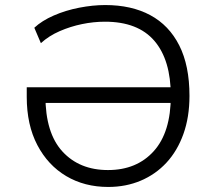

<svg xmlns="http://www.w3.org/2000/svg" viewBox="-20 -733 857 761"><path d="M409 8Q315 8 242.5 -35Q170 -78 128 -158Q86 -238 86 -349V-387H700V-325H132L160 -353Q160 -206 227.5 -132.5Q295 -59 408 -59Q522 -59 589.5 -134Q657 -209 657 -353Q657 -495 592 -571Q527 -647 396 -647Q351 -647 305 -637.5Q259 -628 216.5 -609.5Q174 -591 142 -562L116 -623Q146 -651 193 -671.5Q240 -692 294 -702.5Q348 -713 397 -713Q501 -713 575.5 -673Q650 -633 690.5 -553Q731 -473 731 -353Q731 -269 707 -202Q683 -135 640 -88.5Q597 -42 538 -17Q479 8 409 8Z"/></svg>

Font: Nunito Sans 6pt Light
Style: Regular
Weight: 300
Version: Version 3.101;gftools[0.9.27]